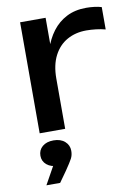

<svg xmlns="http://www.w3.org/2000/svg" viewBox="-93 -641 691 964"><g transform="rotate(-10 253.0 -158.5)"><path d="M76 -566H206V-360V0H76V-385ZM493 -570V-456Q471 -462 445 -465Q419 -468 396 -468Q341 -468 298 -444Q255 -420 230.5 -372.5Q206 -325 206 -256L176 -293Q180 -353 196.5 -405.5Q213 -458 242.5 -497Q272 -536 315 -558Q358 -580 415 -580Q435 -580 456 -577.5Q477 -575 493 -570ZM64 263 133 139 138 176Q103 176 81.5 158Q60 140 60 112Q60 83 81 65Q102 47 138 47Q174 47 195.5 66Q217 85 217 114Q217 136 208 153Q199 170 173 208L134 263Z"/></g></svg>

Font: Bounded
Style: Regular
Weight: 400
Designer: Vlad Churkin
Version: Version 1.0